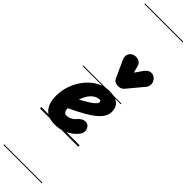

<svg xmlns="http://www.w3.org/2000/svg" viewBox="-545 -1196 1590 1590"><g transform="rotate(45 250.5 -401.0)"><path d="M177.5 9Q96.5 9 55.5 -36Q14.5 -81 14.5 -167.5Q14.5 -235.5 37.8 -297Q61 -358.5 101 -406.5Q141 -454.5 192.2 -482Q243.5 -509.5 299 -509.5Q368 -509.5 402.2 -481.8Q436.5 -454 436.5 -400.5Q436.5 -378 427.2 -356.5Q418 -335 399.2 -314.2Q380.5 -293.5 352.5 -272.8Q324.5 -252 287 -231Q264 -217.5 229.5 -199.8Q195 -182 155 -163Q155.5 -154.5 156.8 -147.8Q158 -141 160 -135.5Q164 -125.5 171.2 -119Q178.5 -112.5 188.5 -112.5Q211.5 -112.5 234.2 -123Q257 -133.5 274 -154.5Q296.5 -180.5 322.8 -188Q349 -195.5 370.5 -179.5Q381 -172 388 -157Q395 -142 392.8 -122.2Q390.5 -102.5 371.5 -79.5Q337 -38.5 285.5 -14.8Q234 9 177.5 9ZM170.5 -279.5Q184.5 -287 198 -294.8Q211.5 -302.5 225.5 -310.5Q253 -326.5 271 -340Q289 -353.5 298.2 -364.8Q307.5 -376 307.5 -385Q307.5 -391.5 304.8 -396.5Q302 -401.5 295.5 -401.5Q267.5 -401.5 243.5 -386.2Q219.5 -371 201 -343.5Q182.5 -316 170.5 -279.5ZM177.5 9Q96.5 9 55.5 -36Q14.5 -81 14.5 -167.5Q14.5 -235.5 37.8 -297Q61 -358.5 101 -406.5Q141 -454.5 192.2 -482Q243.5 -509.5 299 -509.5Q368 -509.5 402.2 -481.8Q436.5 -454 436.5 -400.5Q436.5 -378 427.2 -356.5Q418 -335 399.2 -314.2Q380.5 -293.5 352.5 -272.8Q324.5 -252 287 -231Q264 -217.5 229.5 -199.8Q195 -182 155 -163Q155.5 -154.5 156.8 -147.8Q158 -141 160 -135.5Q164 -125.5 171.2 -119Q178.5 -112.5 188.5 -112.5Q211.5 -112.5 234.2 -123Q257 -133.5 274 -154.5Q296.5 -180.5 322.8 -188Q349 -195.5 370.5 -179.5Q381 -172 388 -157Q395 -142 392.8 -122.2Q390.5 -102.5 371.5 -79.5Q337 -38.5 285.5 -14.8Q234 9 177.5 9ZM170.5 -279.5Q184.5 -287 198 -294.8Q211.5 -302.5 225.5 -310.5Q253 -326.5 271 -340Q289 -353.5 298.2 -364.8Q307.5 -376 307.5 -385Q307.5 -391.5 304.8 -396.5Q302 -401.5 295.5 -401.5Q267.5 -401.5 243.5 -386.2Q219.5 -371 201 -343.5Q182.5 -316 170.5 -279.5ZM323 -587Q306 -587 289.8 -593.5Q273.5 -600 264 -620L198 -764Q180.5 -802.5 192.8 -828Q205 -853.5 232 -861.5Q259 -870 285.2 -859Q311.5 -848 318 -821.5L335 -759L380.5 -824Q405 -858 432.8 -860.5Q460.5 -863 482 -844Q503 -824.5 505.5 -797.2Q508 -770 490.5 -748.5L375.5 -611Q364.5 -598 350.8 -592.5Q337 -587 323 -587ZM-5 420.5H443V428.5H-5ZM-5 -16H443V0H-5ZM-5 -505.5H443V-497.5H-5ZM-5 -1230H443V-1222H-5Z"/></g></svg>

Font: Edu VIC WA NT Pre Guide
Style: Regular
Weight: 400
Designer: Tina and Corey Anderson, Eben Sorkin, Mirko Velimirovic
Foundry: Google for Education
Version: Version 1.000